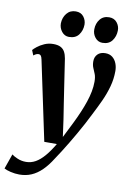

<svg xmlns="http://www.w3.org/2000/svg" viewBox="-143 -837 782 1151"><g transform="rotate(10 248.5 -261.0)"><path d="M70 -451.5Q66.5 -468.5 61.2 -474.8Q56 -481 48 -481Q40 -481 33 -477.8Q26 -474.5 17 -467.5L4.5 -498.5Q11 -506.5 28.2 -520.2Q45.5 -534 70.2 -545Q95 -556 124 -556Q151.5 -556 168.2 -547.5Q185 -539 194 -522.5Q203 -506 207 -482.5Q213.5 -440 220.2 -394.8Q227 -349.5 234 -303.2Q241 -257 248 -211.2Q255 -165.5 262 -121.5L276.5 -17L323.5 -111Q342 -148.5 357 -183.8Q372 -219 383 -251.8Q394 -284.5 400 -315.5Q406 -346.5 406 -376Q406 -404 399 -421.8Q392 -439.5 384.8 -456Q377.5 -472.5 377.5 -496Q377.5 -522.5 394.2 -539.2Q411 -556 441 -556Q467 -556 484 -542.5Q501 -529 509.5 -507.2Q518 -485.5 518 -461Q518 -412 505.2 -365.8Q492.5 -319.5 471.8 -274.2Q451 -229 427 -182.5Q412 -152 394.5 -119.2Q377 -86.5 358.2 -53.8Q339.5 -21 320.8 10Q302 41 284.5 68.8Q267 96.5 252 118.5Q224 163.5 194.2 192.5Q164.5 221.5 131.2 235.8Q98 250 58 250Q31.5 250 4.5 243.5Q-22.5 237 -35 229.5L-3 138.5Q7.5 147.5 31.8 158Q56 168.5 84 168.5Q115 168.5 142 153.2Q169 138 195.2 107.5Q221.5 77 248.5 31H172ZM208 -614Q181.5 -614 164 -635.8Q146.5 -657.5 146.5 -686Q147.5 -721.5 168 -746.8Q188.5 -772 223 -772Q254.5 -772 271 -750.5Q287.5 -729 287.5 -702.5Q287 -666.5 267.2 -640.2Q247.5 -614 208 -614ZM411.5 -614Q384.5 -614 367 -635.8Q349.5 -657.5 350 -686Q350.5 -721.5 370.5 -746.8Q390.5 -772 426 -772Q457 -772 474 -750.5Q491 -729 490.5 -702.5Q490 -666.5 470.2 -640.2Q450.5 -614 411.5 -614Z"/></g></svg>

Font: Merriweather 48pt
Style: Bold Italic
Weight: 700
Italic angle: -7.8°
Version: Version 2.101